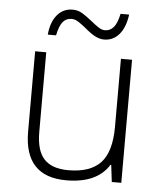

<svg xmlns="http://www.w3.org/2000/svg" viewBox="-52 -769 695 825"><g transform="rotate(5 295.0 -356.5)"><path d="M130.9 -530.8V-187Q130.9 -106.9 164.6 -70.6Q198.2 -34.2 269 -34.2Q363.8 -34.2 408.4 -82Q453.1 -129.9 453.1 -237.8V-530.8H501V0H460L451.2 -73.2H448.2Q396.5 9.8 264.2 9.8Q83 9.8 83 -184.1V-530.8ZM373.5 -606.9Q356 -606.9 336.9 -616Q317.9 -625 287.6 -650.9Q272 -663.6 257.1 -673.3Q242.2 -683.1 226.6 -683.1Q204.6 -683.1 189.9 -666.3Q175.3 -649.4 166.5 -606.9H130.9Q135.7 -661.1 161.6 -692.1Q187.5 -723.1 228.5 -723.1Q252 -723.1 271.5 -710.9Q291 -698.7 311.5 -682.1Q328.1 -668.5 343.8 -657.7Q359.4 -647 373.5 -647Q396 -647 411.1 -664.8Q426.3 -682.6 434.6 -723.1H471.7Q463.9 -666.5 438 -636.7Q412.1 -606.9 373.5 -606.9Z"/></g></svg>

Font: JBL Sans
Style: Light
Weight: 300
Version: Version 1.10